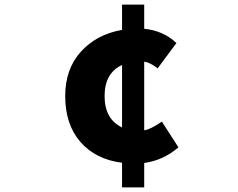

<svg xmlns="http://www.w3.org/2000/svg" viewBox="-20 -770 1040 838"><path d="M512.7 -213.9V-486.3Q436.5 -451.2 436.5 -350.6Q436.5 -250 512.7 -213.9ZM686.5 -239.3 758.8 -127Q693.4 -70.3 609.4 -58.6V47.9H512.7V-59.6Q397.5 -74.2 331.1 -150.4Q264.6 -226.6 264.6 -350.6Q264.6 -468.8 333 -544.4Q401.4 -620.1 512.7 -639.6V-750H609.4V-644.5Q694.3 -635.7 750 -582L668 -471.7Q635.7 -497.1 609.4 -501V-201.2Q638.7 -206.1 686.5 -239.3Z"/></svg>

Font: GenEi Gothic M Heavy
Style: Regular
Weight: 800
Designer: o_tamon (Modified); [Source Han Sans]
Ryoko NISHIZUKA  (kana & ideographs); Paul D. Hunt (Latin, Greek & Cyrillic); Wenl
Version: Version 1.1a;Original Version 1.004